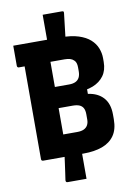

<svg xmlns="http://www.w3.org/2000/svg" viewBox="-105 -918 811 1135"><g transform="rotate(-10 300.0 -350.0)"><path d="M359 -837Q356 -811 352.5 -781.5Q349 -752 345.5 -721.5Q342 -691 338.5 -662.5Q335 -634 332 -609H233Q233 -613 233 -630Q233 -647 233 -668Q233 -689 233 -706.5Q233 -724 233 -729Q233 -734 233 -751.5Q233 -769 233 -790.5Q233 -812 233 -829Q233 -846 233 -850Q236 -850 248 -850Q260 -850 275.5 -850Q291 -850 307 -850Q323 -850 334.5 -850Q346 -850 349 -850Q356 -850 358 -847Q360 -844 359 -837ZM196 135Q198 120 202 94Q206 68 210 36.5Q214 5 218.5 -27Q223 -59 227 -86H320Q320 -82 320 -63Q320 -44 320 -20.5Q320 3 320 22.5Q320 42 320 46Q320 50 320 65Q320 80 320 98.5Q320 117 320 131.5Q320 146 320 150Q317 150 305.5 150Q294 150 278 150Q262 150 246.5 150Q231 150 219.5 150Q208 150 206 150Q200 150 197.5 146Q195 142 196 135ZM330 0Q300 0 260 0Q220 0 182 0Q144 0 117 0Q90 0 86 0Q81 0 78 -3Q75 -6 75 -11Q75 -92 75 -166.5Q75 -241 75 -313.5Q75 -386 75 -460.5Q75 -535 75 -616H237L230 -595Q230 -565 230 -537Q230 -509 230 -483Q230 -440 230 -398Q230 -356 230 -313.5Q230 -271 230 -226Q230 -181 230 -132Q244 -132 258 -132Q272 -132 286 -132Q300 -132 314 -132Q339 -132 354.5 -139.5Q370 -147 377.5 -161Q385 -175 385 -194V-226Q385 -249 377.5 -263Q370 -277 354.5 -283.5Q339 -290 314 -290H150L156 -383H415V-343Q474 -335 507 -298.5Q540 -262 540 -197V-169Q540 -108 514 -71Q488 -34 441 -17Q394 0 330 0ZM30 -700Q101 -700 172 -700Q243 -700 313 -700Q378 -700 421.5 -686Q465 -672 491 -648.5Q517 -625 528.5 -595.5Q540 -566 540 -536V-513Q540 -463 516 -430Q492 -397 450 -380.5Q408 -364 353 -364Q291 -364 249 -364Q207 -364 174 -364L156 -350L150 -417Q191 -417 233 -417Q275 -417 316 -417Q339 -417 354.5 -424.5Q370 -432 377.5 -447Q385 -462 385 -484V-508Q385 -522 381.5 -533Q378 -544 370 -551Q361 -560 347.5 -564Q334 -568 315 -568Q270 -568 224 -568Q178 -568 132.5 -568Q87 -568 41 -568Q36 -568 33 -571Q30 -574 30 -579Q30 -612 30 -639.5Q30 -667 30 -700Z"/></g></svg>

Font: Recursive Monospace ExtraBold
Style: Regular
Weight: 800
Version: Version 1.047